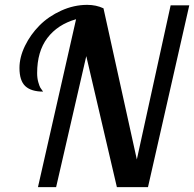

<svg xmlns="http://www.w3.org/2000/svg" viewBox="-20 -770 799 790"><path d="M682.1 -748H758.8L588.9 0H460.9L335 -539.1L210.9 0H136.2L293 -690.9Q217.3 -669.4 175 -613.8Q132.8 -558.1 132.8 -469.2Q132.8 -448.2 137.7 -431.4Q142.6 -414.6 146 -409.2Q149.4 -403.8 157.2 -393.1Q108.4 -393.1 84.2 -415.5Q60.1 -438 60.1 -490.2Q60.1 -534.7 82.8 -581.3Q105.5 -627.9 142.6 -665.3Q179.7 -702.6 231.9 -726.3Q284.2 -750 338.9 -750Q375.5 -750 405.8 -735.8L543 -113.8Z"/></svg>

Font: Lobster Two
Style: Italic
Weight: 400
Designer: Pablo Impallari
Foundry: Pablo Impallari. www.impallari.com
Version: Version 1.006